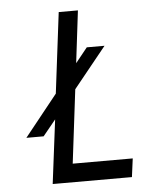

<svg xmlns="http://www.w3.org/2000/svg" viewBox="-51 -744 637 787"><g transform="rotate(-5 267.5 -350.0)"><path d="M460 0H134L167 -263L114 -198H43L179 -368L220 -700H299L273 -485L322 -546H395L260 -379L223 -76H470Z"/></g></svg>

Font: Kulim Park
Style: Italic
Weight: 400
Italic angle: -8°
Designer: Noponies / Dale Sattler
Foundry: Noponies
Version: Version 1.000; ttfautohint (v1.8.3)